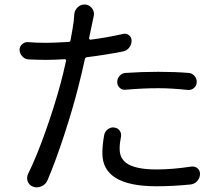

<svg xmlns="http://www.w3.org/2000/svg" viewBox="-20 -808 967 847"><path d="M534.2 -412.1Q519.5 -410.2 508.3 -420.4Q497.1 -430.7 497.1 -445.3Q497.1 -461.9 507.8 -473.6Q518.6 -485.4 534.2 -486.3Q603.5 -491.2 677.7 -491.2Q752.9 -491.2 811.5 -486.3Q827.1 -485.4 837.9 -473.1Q848.6 -460.9 847.7 -445.3Q847.7 -429.7 835.9 -419.9Q824.2 -410.2 809.6 -411.1Q735.4 -418.9 679.7 -418.9Q609.4 -418.9 534.2 -412.1ZM522.5 -658.2Q537.1 -662.1 548.8 -652.8Q560.5 -643.6 560.5 -628.9Q560.5 -611.3 549.8 -597.7Q539.1 -584 522.5 -581.1Q450.2 -566.4 363.3 -555.7Q356.4 -554.7 354.5 -547.9Q341.8 -488.3 325.2 -423.8Q300.8 -327.1 262.7 -210.9Q224.6 -94.7 189.5 -12.7Q181.6 5.9 163.1 13.7Q153.3 18.6 142.6 18.6Q134.8 18.6 126 15.6Q109.4 9.8 102.5 -6.8Q99.6 -14.6 99.6 -22.5Q99.6 -31.2 103.5 -40Q141.6 -117.2 181.6 -230.5Q221.7 -343.8 248 -442.4Q256.8 -474.6 271.5 -540Q271.5 -543 270 -544.9Q268.6 -546.9 265.6 -546.9Q221.7 -543.9 182.6 -543.9Q147.5 -543.9 106.4 -545.9Q89.8 -546.9 79.1 -558.6Q66.4 -571.3 66.4 -588.9Q66.4 -602.5 77.1 -612.3Q87.9 -623 103.5 -622.1Q138.7 -619.1 183.6 -619.1Q214.8 -619.1 282.2 -623Q290 -623 291 -629.9Q298.8 -670.9 304.7 -710Q306.6 -727.5 307.6 -743.2Q308.6 -762.7 323.2 -776.4Q335.9 -788.1 352.5 -788.1Q354.5 -788.1 356.4 -788.1Q375 -786.1 386.7 -770.5Q394.5 -759.8 394.5 -746.1Q394.5 -742.2 393.6 -737.3Q392.6 -732.4 386.7 -705.1L373 -639.6Q373 -636.7 375 -634.8Q377 -632.8 378.9 -632.8Q454.1 -642.6 522.5 -658.2ZM439.5 -211.9Q442.4 -227.5 455.1 -237.3Q466.8 -246.1 480.5 -246.1Q482.4 -246.1 484.4 -245.1Q499 -244.1 507.8 -231.9Q516.6 -219.7 513.7 -205.1Q507.8 -175.8 507.8 -153.3Q507.8 -132.8 513.7 -118.2Q519.5 -103.5 536.1 -89.8Q552.7 -76.2 586.4 -68.4Q620.1 -60.5 670.9 -60.5Q741.2 -60.5 824.2 -73.2Q839.8 -75.2 851.6 -65.4Q862.3 -55.7 862.3 -41Q862.3 -22.5 849.6 -8.8Q837.9 3.9 820.3 5.9Q743.2 13.7 669.9 13.7Q431.6 13.7 431.6 -131.8Q431.6 -168 439.5 -211.9Z"/></svg>

Font: Gen Jyuu Gothic P Regular
Style: Regular
Weight: 400
Designer: [Source Han Sans]
Ryoko NISHIZUKA  (kana & ideographs); Paul D. Hunt (Latin, Greek & Cyrillic); Wenlong ZHANG  (bopomofo
Version: Version 1.002.20150607